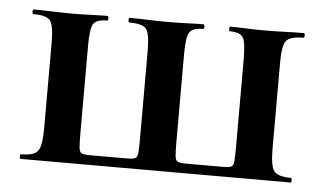

<svg xmlns="http://www.w3.org/2000/svg" viewBox="-37 -440 835 494"><g transform="rotate(5 380.5 -193.0)"><path d="M32 0Q29 0 29 -6Q29 -12 32 -12Q66.2 -12 75.6 -26Q85 -40 85 -83V-305Q85 -349 75.6 -361.5Q66.2 -374 32 -374Q29 -374 29 -380Q29 -386 32 -386Q53 -386 78.5 -385Q104 -384 131 -384Q155.7 -384 179.8 -385Q204 -386 222 -386Q225 -386 225 -380Q225 -374 222 -374Q194.5 -374 186.8 -361.5Q179 -349 179 -305V-81Q179 -53.9 180.1 -42.2Q181.2 -30.4 187.4 -27.7Q193.5 -25 208 -25H303Q317.6 -25 324.3 -27.5Q331 -30 332 -42.5Q333 -55 333 -83V-305Q333 -349 323.7 -361.5Q314.4 -374 280 -374Q277 -374 277 -380Q277 -386 280 -386Q300.5 -386 326.5 -385Q352.4 -384 379 -384Q404.1 -384 428 -385Q452 -386 470 -386Q473 -386 473 -380Q473 -374 470 -374Q443 -374 435 -361.5Q427 -349 427 -305V-81Q427 -53.9 428.1 -42.2Q429.2 -30.4 435.5 -27.7Q441.8 -25 456 -25H551Q566.4 -25 572.7 -27.5Q579 -30 580 -42.3Q581 -54.7 581 -83V-305Q581 -349 573.5 -361.5Q566.1 -374 539.1 -374Q537 -374 537 -380Q537 -386 539 -386Q558 -386 580.5 -385Q603 -384 627 -384Q655 -384 681.5 -385Q708 -386 730 -386Q732 -386 732 -380Q732 -374 730 -374Q694.7 -374 684.9 -361.4Q675 -348.9 675 -304.6V-81.3Q675 -38 685 -25Q695 -12 729 -12Q731 -12 731 -6Q731 0 729 0Z"/></g></svg>

Font: Cormorant Garamond Light
Style: Regular
Weight: 300
Designer: Christian Thalmann (Catharsis Fonts)
Foundry: Catharsis Fonts
Version: Version 4.001